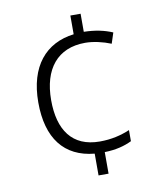

<svg xmlns="http://www.w3.org/2000/svg" viewBox="-83 -791 736 868"><g transform="rotate(-10 285.5 -357.0)"><path d="M346 -641V-724H299V-638C169 -622 88 -528 88 -362C88 -197 161 -103 299 -90V10H345V-89C397 -90 437 -101 470 -117V-168C430 -151 385 -140 332 -140C205 -140 147 -225 147 -362C147 -505 216 -591 343 -591C380 -591 424 -581 461 -566L477 -615C440 -631 397 -640 346 -641Z"/></g></svg>

Font: Noto Sans Myanmar UI Light
Style: Regular
Weight: 300
Designer: Monotype Design Team
Foundry: Monotype Imaging Inc.
Version: Version 2.103